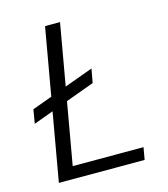

<svg xmlns="http://www.w3.org/2000/svg" viewBox="-106 -783 759 867"><g transform="rotate(-15 274.0 -350.0)"><path d="M26 -286 37 -351 338 -461 326 -396ZM62 0 185 -700H255L142 -57H473L463 0Z"/></g></svg>

Font: DM Sans 18pt Light
Style: Italic
Weight: 300
Italic angle: -10°
Designer: Colophon Foundry, Jonny Pinhorn
Foundry: Colophon Foundry
Version: Version 4.004;gftools[0.9.30]